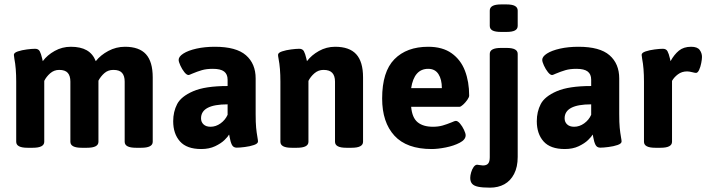

<svg xmlns="http://www.w3.org/2000/svg" viewBox="-20 -675 3234 879"><path d="M679.2 -320.8V-25.9Q679.2 1.5 626.5 1.5H602.5Q550.8 1.5 550.8 -25.9V-301.3Q550.8 -327.6 538.8 -341.3Q526.9 -355 499 -355Q474.6 -355 457.8 -340.1Q440.9 -325.2 430.7 -305.7V-25.9Q430.7 1.5 378.4 1.5H354Q302.2 1.5 302.2 -25.9V-301.3Q302.2 -327.6 290.3 -341.3Q278.3 -355 251 -355Q227.5 -355 209.7 -339.4Q191.9 -323.7 182.6 -304.7V-25.9Q182.6 1.5 129.9 1.5H106Q54.2 1.5 54.2 -25.9V-301.3Q54.2 -363.8 45.9 -405.3Q43.5 -418.5 43.5 -423.8Q43.5 -433.6 61.8 -439.7Q80.1 -445.8 103.3 -448.7Q126.5 -451.7 140.6 -451.7Q155.8 -451.7 161.9 -440.4Q168 -429.2 172.9 -407.7L175.8 -395Q196.3 -422.9 230.5 -441.9Q264.6 -460.9 304.2 -460.9Q349.1 -460.9 377.2 -444.8Q405.3 -428.7 418.5 -395Q440.4 -422.9 476.1 -441.9Q511.7 -460.9 552.2 -460.9Q617.2 -460.9 648.2 -426.8Q679.2 -392.6 679.2 -320.8Z M772.9 -120.1Q772.9 -163.6 791 -198.5Q809.1 -233.4 864.3 -257.3Q919.4 -281.2 1022 -281.2V-310.1Q1022 -335.4 1005.9 -347.7Q989.7 -359.9 954.6 -359.9Q925.3 -359.9 904.3 -353.8Q883.3 -347.7 858.9 -337.4Q846.2 -331.5 843.3 -331.5Q834.5 -331.5 824 -344.7Q813.5 -357.9 805.7 -375Q797.9 -392.1 797.9 -400.9Q797.9 -416 819.6 -429.9Q841.3 -443.8 879.4 -452.4Q917.5 -460.9 963.9 -460.9Q1061.5 -460.9 1106 -422.1Q1150.4 -383.3 1150.4 -315.9V-153.3Q1150.4 -112.8 1152.6 -90.3Q1154.8 -67.9 1158.7 -45.9Q1161.1 -32.7 1161.1 -27.3Q1161.1 -17.6 1142.8 -11.2Q1124.5 -4.9 1101.1 -2Q1077.6 1 1063.5 1Q1048.3 1 1041.7 -12Q1035.2 -24.9 1031.2 -47.4Q1030.8 -50.3 1030.3 -53.2Q1029.8 -56.2 1028.8 -59.1Q1023.9 -49.8 1008.1 -34.2Q992.2 -18.6 964.8 -5.6Q937.5 7.3 901.4 7.3Q835 7.3 804 -27.6Q772.9 -62.5 772.9 -120.1ZM1022 -149.4V-197.3Q900.4 -197.3 900.4 -133.3Q900.4 -116.2 911.9 -105.5Q923.3 -94.7 943.8 -94.7Q968.3 -94.7 989.7 -110.1Q1011.2 -125.5 1022 -149.4Z M1263.7 -25.9V-301.3Q1263.7 -363.8 1255.4 -405.3Q1252.9 -418.5 1252.9 -423.8Q1252.9 -433.6 1271.2 -439.7Q1289.6 -445.8 1312.7 -448.7Q1335.9 -451.7 1350.1 -451.7Q1365.2 -451.7 1371.3 -440.4Q1377.4 -429.2 1382.3 -407.7L1385.3 -395Q1405.8 -422.4 1440.2 -441.7Q1474.6 -460.9 1514.2 -460.9Q1579.6 -460.9 1610.8 -426.8Q1642.1 -392.6 1642.1 -320.8V-25.9Q1642.1 1.5 1589.4 1.5H1565.4Q1513.7 1.5 1513.7 -25.9V-301.3Q1513.7 -327.6 1501.2 -341.3Q1488.8 -355 1460.9 -355Q1437.5 -355 1419.4 -339.4Q1401.4 -323.7 1392.1 -304.7V-25.9Q1392.1 1.5 1339.4 1.5H1315.4Q1263.7 1.5 1263.7 -25.9Z M1729.5 -224.1Q1729.5 -346.7 1785.6 -403.8Q1841.8 -460.9 1940.4 -460.9Q2005.9 -460.9 2047.6 -431.2Q2089.4 -401.4 2108.6 -351.1Q2127.9 -300.8 2127.9 -237.3Q2127.9 -230 2119.4 -217.8Q2110.8 -205.6 2100.1 -195.8Q2089.4 -186 2083.5 -186H1862.3Q1866.7 -136.2 1891.8 -115.5Q1917 -94.7 1961.9 -94.7Q1986.3 -94.7 2006.1 -100.3Q2025.9 -106 2048.3 -115.2Q2062 -121.6 2066.9 -121.6Q2075.7 -121.6 2086.2 -109.1Q2096.7 -96.7 2104.2 -80.6Q2111.8 -64.5 2111.8 -55.7Q2111.8 -35.6 2084.7 -21.5Q2057.6 -7.3 2020.8 0Q1983.9 7.3 1956.1 7.3Q1841.8 7.3 1785.6 -54Q1729.5 -115.2 1729.5 -224.1ZM2002.9 -271.5Q2002.9 -311.5 1987.3 -335.7Q1971.7 -359.9 1940.4 -359.9Q1876 -359.9 1862.3 -271.5Z M2222.2 -556.6V-626.5Q2222.2 -640.6 2234.9 -647.7Q2247.6 -654.8 2274.4 -654.8H2298.3Q2325.2 -654.8 2337.6 -647.7Q2350.1 -640.6 2350.1 -626.5V-556.6Q2350.1 -542.5 2337.6 -535.6Q2325.2 -528.8 2298.3 -528.8H2274.4Q2247.1 -528.8 2234.6 -535.6Q2222.2 -542.5 2222.2 -556.6ZM2132.8 139.2Q2132.8 128.4 2137 114Q2141.1 99.6 2148.4 89.4Q2155.8 79.1 2164.6 79.1Q2167 79.1 2176.3 80.8Q2185.5 82.5 2190.9 82.5Q2207.5 82.5 2214.8 73.7Q2222.2 64.9 2222.2 44.9V-428.2Q2222.2 -441.9 2234.9 -448.7Q2247.6 -455.6 2274.4 -455.6H2298.3Q2325.2 -455.6 2337.6 -448.7Q2350.1 -441.9 2350.1 -428.2V43.5Q2350.1 89.4 2333.7 121.1Q2317.4 152.8 2289.1 168.5Q2260.7 184.1 2223.6 184.1Q2188.5 184.1 2168.9 179.9Q2149.4 175.8 2141.1 166Q2132.8 156.2 2132.8 139.2Z M2437.5 -120.1Q2437.5 -163.6 2455.6 -198.5Q2473.6 -233.4 2528.8 -257.3Q2584 -281.2 2686.5 -281.2V-310.1Q2686.5 -335.4 2670.4 -347.7Q2654.3 -359.9 2619.1 -359.9Q2589.8 -359.9 2568.8 -353.8Q2547.9 -347.7 2523.4 -337.4Q2510.7 -331.5 2507.8 -331.5Q2499 -331.5 2488.5 -344.7Q2478 -357.9 2470.2 -375Q2462.4 -392.1 2462.4 -400.9Q2462.4 -416 2484.1 -429.9Q2505.9 -443.8 2543.9 -452.4Q2582 -460.9 2628.4 -460.9Q2726.1 -460.9 2770.5 -422.1Q2814.9 -383.3 2814.9 -315.9V-153.3Q2814.9 -112.8 2817.1 -90.3Q2819.3 -67.9 2823.2 -45.9Q2825.7 -32.7 2825.7 -27.3Q2825.7 -17.6 2807.4 -11.2Q2789.1 -4.9 2765.6 -2Q2742.2 1 2728 1Q2712.9 1 2706.3 -12Q2699.7 -24.9 2695.8 -47.4Q2695.3 -50.3 2694.8 -53.2Q2694.3 -56.2 2693.4 -59.1Q2688.5 -49.8 2672.6 -34.2Q2656.7 -18.6 2629.4 -5.6Q2602.1 7.3 2565.9 7.3Q2499.5 7.3 2468.5 -27.6Q2437.5 -62.5 2437.5 -120.1ZM2686.5 -149.4V-197.3Q2564.9 -197.3 2564.9 -133.3Q2564.9 -116.2 2576.4 -105.5Q2587.9 -94.7 2608.4 -94.7Q2632.8 -94.7 2654.3 -110.1Q2675.8 -125.5 2686.5 -149.4Z M2928.2 -25.9V-301.3Q2928.2 -363.8 2919.9 -405.3Q2917.5 -418.5 2917.5 -423.8Q2917.5 -433.6 2935.8 -439.7Q2954.1 -445.8 2977.3 -448.7Q3000.5 -451.7 3014.6 -451.7Q3029.8 -451.7 3035.9 -440.4Q3042 -429.2 3046.9 -407.7L3049.8 -395Q3066.4 -425.3 3088.1 -443.1Q3109.9 -460.9 3144 -460.9Q3172.4 -460.9 3183.1 -446.5Q3193.8 -432.1 3193.8 -414.1Q3193.8 -404.3 3190.4 -386.5Q3187 -368.7 3180.7 -355Q3174.3 -341.3 3166.5 -341.3Q3161.1 -341.3 3150.4 -344.2Q3135.7 -348.1 3125.5 -348.1Q3101.6 -348.1 3083.7 -334.7Q3065.9 -321.3 3056.6 -304.7V-25.9Q3056.6 1.5 3003.9 1.5H2980Q2928.2 1.5 2928.2 -25.9Z"/></svg>

Font: Jaldi
Style: Bold
Weight: 400
Designer: Pablo Cosgaya and Nicolas Silva
Foundry: Omnibus-Type
Version: Version 1.007